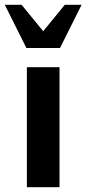

<svg xmlns="http://www.w3.org/2000/svg" viewBox="-52 -780 360 800"><path d="M196 0V-500H60V0ZM58 -580H198L288 -760H218L128 -650L38 -760H-32Z"/></svg>

Font: Perun
Style: Bold
Weight: 700
Foundry: Copyright (c) Stefan Peev, Context Ltd, 2016
Version: Version 1.089